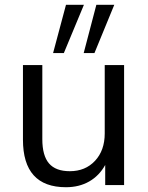

<svg xmlns="http://www.w3.org/2000/svg" viewBox="-20 -774 617 803"><path d="M256 9Q76 9 76 -190V-502H157V-192Q157 -123 185 -90.5Q213 -58 272 -58Q337 -58 377.5 -101.5Q418 -145 418 -216V-502H499V0H420V-84Q395 -39 353 -15Q311 9 256 9ZM330 -552 383 -754H458L375 -552ZM202 -552 256 -754H331L247 -552Z"/></svg>

Font: Mulish
Style: Regular
Weight: 400
Designer: Vernon Adams
Foundry: Vernon Adams
Version: Version 3.603; ttfautohint (v1.8.3)